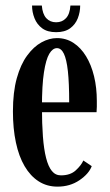

<svg xmlns="http://www.w3.org/2000/svg" viewBox="-20 -668 400 698"><path d="M189 10.5Q150.5 10.5 120.5 -8.8Q90.5 -28 69.5 -63.8Q48.5 -99.5 37.8 -150Q27 -200.5 27 -263Q27 -333 41 -383.5Q55 -434 78.8 -466.2Q102.5 -498.5 130.8 -514Q159 -529.5 187 -529.5Q220.5 -529.5 247.2 -512Q274 -494.5 293 -463.2Q312 -432 322 -390.5Q332 -349 332 -301Q332 -290.5 332 -280.2Q332 -270 331 -260H126V-296H231.5Q231.5 -366 226.8 -409.2Q222 -452.5 212.2 -472.8Q202.5 -493 187 -493Q171.5 -493 159.2 -472.5Q147 -452 139.8 -405.2Q132.5 -358.5 132.5 -278Q132.5 -218 136 -171.8Q139.5 -125.5 147.5 -94Q155.5 -62.5 168.5 -46.5Q181.5 -30.5 201.5 -30.5Q235.5 -30.5 255.2 -48.5Q275 -66.5 283 -84.5L313.5 -64Q303 -36 268.8 -12.8Q234.5 10.5 189 10.5ZM184 -551Q152.5 -551 133.5 -565Q114.5 -579 105.5 -601.5Q96.5 -624 96.5 -648H132Q134.5 -617 148.2 -602Q162 -587 184 -587Q206 -587 220 -602Q234 -617 236 -648H271.5Q271.5 -624 262.8 -601.5Q254 -579 234.8 -565Q215.5 -551 184 -551Z"/></svg>

Font: Imbue Thin 10pt SemiBold
Style: Regular
Weight: 600
Version: Version 1.102